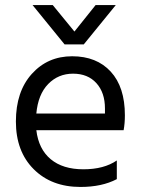

<svg xmlns="http://www.w3.org/2000/svg" viewBox="-20 -736 562 761"><path d="M312 -560H236L109 -716H189L275 -611L359 -716H439ZM124 -286H396V-306Q396 -369 362 -406.5Q328 -444 269.5 -444Q211 -444 171 -403Q131 -362 124 -286ZM299 5Q184 5 113.5 -65.5Q43 -136 43 -254.5Q43 -373 106 -443Q169 -513 266 -513Q363 -513 419 -452Q475 -391 475 -279Q475 -247 470 -220H124Q133 -145 181 -105Q229 -65 310.5 -65Q392 -65 443 -100V-26Q384 5 299 5Z"/></svg>

Font: Hind Madurai
Style: Regular
Weight: 400
Designer: Jyotish Sonowal
Foundry: Indian Type Foundry
Version: Version 0.702;PS 1.0;hotconv 1.0.81;makeotf.lib2.5.63406